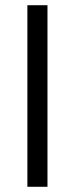

<svg xmlns="http://www.w3.org/2000/svg" viewBox="-20 -716 287 736"><path d="M85 -696H162V0H85Z"/></svg>

Font: TitilliumText22L 400 wt
Style: 400 wt
Weight: 400
Designer: Campivisivi
Foundry: Campivisivi
Version: 1.000